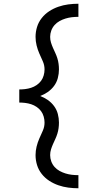

<svg xmlns="http://www.w3.org/2000/svg" viewBox="-20 -853 540 1026"><path d="M399 153Q372 153 345 149.5Q318 146 292 137Q266 128 243 113Q220 98 203 76.5Q186 55 178 29Q170 3 170 -24Q170 -47 175.5 -69.5Q181 -92 190 -112.5Q199 -133 208.5 -154Q218 -175 218 -198Q218 -214 213.5 -230Q209 -246 199.5 -259Q190 -272 176 -281.5Q162 -291 146.5 -296Q131 -301 115 -303Q99 -305 83 -305V-375Q99 -375 115 -377Q131 -379 146.5 -384Q162 -389 176 -398.5Q190 -408 199.5 -421Q209 -434 213.5 -450Q218 -466 218 -482Q218 -505 208.5 -526Q199 -547 190 -567.5Q181 -588 175.5 -610.5Q170 -633 170 -656Q170 -683 178 -709Q186 -735 203 -756.5Q220 -778 243 -793Q266 -808 292 -817Q318 -826 345 -829.5Q372 -833 399 -833V-763Q381 -763 364 -761Q347 -759 330.5 -754Q314 -749 298.5 -740.5Q283 -732 271.5 -719Q260 -706 254 -689.5Q248 -673 248 -656Q248 -640 252.5 -625.5Q257 -611 263 -597.5Q269 -584 275.5 -570Q282 -556 286.5 -541.5Q291 -527 293 -512Q295 -497 295 -482Q295 -459 289 -436Q283 -413 269 -394Q255 -375 235.5 -361.5Q216 -348 195 -340Q216 -332 235.5 -318.5Q255 -305 269 -286Q283 -267 289 -244Q295 -221 295 -198Q295 -183 293 -168Q291 -153 286.5 -138.5Q282 -124 275.5 -110Q269 -96 263 -82.5Q257 -69 252.5 -54.5Q248 -40 248 -24Q248 -7 254 9.5Q260 26 271.5 39Q283 52 298.5 60.5Q314 69 330.5 74Q347 79 364 81Q381 83 399 83Z"/></svg>

Font: Iosevka SS18
Style: Regular
Weight: 400
Monospace: yes
Designer: Belleve Invis
Foundry: Belleve Invis
Version: Version 25.1.1; ttfautohint (v1.8.4)